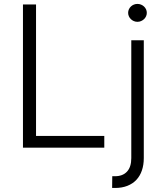

<svg xmlns="http://www.w3.org/2000/svg" viewBox="-20 -750 834 975"><path d="M96.6 -727.3H163V-59.7H509.6V0H96.6ZM550.1 144.9H563.6Q603.3 144.9 625 121.4Q646.7 98 646.7 52.9V-545.5H710.2V52.9Q710.2 87.4 700.6 115.4Q691.1 143.5 672.6 163.2Q654.1 182.9 626.8 193.7Q599.4 204.5 564.3 204.5Q560.7 204.5 557.2 204.5Q553.6 204.5 549.4 204.2ZM630.7 -684.7Q630.7 -694.2 634.4 -702.4Q638.1 -710.6 644.5 -716.8Q650.9 -723 659.6 -726.6Q668.3 -730.1 677.9 -730.1Q687.5 -730.1 696.2 -726.6Q704.9 -723 711.5 -716.8Q718 -710.6 721.8 -702.4Q725.5 -694.2 725.5 -684.7Q725.5 -675.8 721.8 -667.4Q718 -659.1 711.5 -652.9Q704.9 -646.7 696.2 -642.9Q687.5 -639.2 677.9 -639.2Q668.3 -639.2 659.6 -642.9Q650.9 -646.7 644.5 -652.9Q638.1 -659.1 634.4 -667.4Q630.7 -675.8 630.7 -684.7Z"/></svg>

Font: Inter P Light
Style: Regular
Weight: 300
Designer: Rasmus Andersson
Foundry: rsms
Version: Version 3.018;git-588b23468